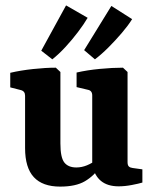

<svg xmlns="http://www.w3.org/2000/svg" viewBox="-20 -684 566 712"><path d="M355 -69Q329 -32 295 -12Q261 8 203 8Q138 8 105.5 -27Q73 -62 73 -135V-329Q73 -346 57 -350L18 -360V-414Q56 -423 102.5 -428Q149 -433 187 -433L204 -417V-152Q204 -100 218.5 -81.5Q233 -63 263 -63Q283 -63 302.5 -71Q322 -79 340 -93ZM508 -7Q495 -3 469 2Q443 7 420 7Q379 7 354.5 -13Q330 -33 322 -73V-330Q322 -348 306 -351L264 -361V-415Q303 -424 350 -428.5Q397 -433 436 -433L453 -417V-83Q453 -71 458 -66.5Q463 -62 472 -61L508 -56ZM133 -496 225 -664 305 -618Q291 -594 269 -565Q247 -536 222.5 -509.5Q198 -483 174 -464ZM292 -498 393 -662 470 -613Q455 -589 431.5 -561.5Q408 -534 382 -508Q356 -482 332 -464Z"/></svg>

Font: Rasa
Style: Regular
Weight: 400
Designer: Anna Giedrys (Yrsa+Rasa design), David Brezina (Yrsa art-direction, Rasa art-direction, design)
Foundry: Rosetta Type Foundry
Version: Version 2.004